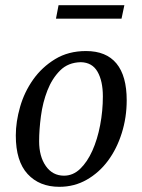

<svg xmlns="http://www.w3.org/2000/svg" viewBox="-20 -709 549 741"><path d="M41 -186Q41 -239 57.5 -296.5Q74 -354 108 -402Q142 -450 193 -481Q244 -512 312 -512Q390 -512 429.5 -464Q469 -416 469 -322Q469 -256 450 -195.5Q431 -135 397 -89Q363 -43 315 -15.5Q267 12 209 12Q132 12 86.5 -37.5Q41 -87 41 -186ZM292 -469Q243 -468 212 -437Q181 -406 163 -360Q145 -314 138 -261Q131 -208 131 -164Q131 -105 157 -68Q183 -31 227 -31Q262 -31 289.5 -57.5Q317 -84 336.5 -127.5Q356 -171 366.5 -226Q377 -281 377 -337Q377 -396 356.5 -432Q336 -468 292 -469ZM196 -637 206 -689H460L449 -637Z"/></svg>

Font: PTSerifItalic
Style: Italic
Weight: 400
Italic angle: -12°
Designer: A.Korolkova, O.Umpeleva, V.Yefimov
Foundry: ParaType Ltd
Version: Version 1.000W OFL